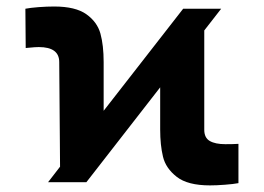

<svg xmlns="http://www.w3.org/2000/svg" viewBox="-20 -557 806 587"><path d="M163.6 -47.4 161.1 -367.2Q161.1 -413.1 98.6 -413.1Q87.9 -413.1 68.4 -411.1L58.6 -410.2L57.6 -530.3Q72.3 -533.2 97.9 -535.2Q123.5 -537.1 145.5 -537.1Q210.9 -537.1 244.1 -513.4Q277.3 -489.7 287.1 -454.1Q296.9 -418.5 296.9 -367.2V-218.3L540 -530.3H656.2L604.5 -463.9V-160.2Q604.5 -135.7 621.3 -126Q638.2 -116.2 668.9 -116.2Q694.3 -116.2 709 -117.2V2.9Q693.4 5.9 667.5 7.8Q641.6 9.8 622.1 9.8Q553.7 9.8 520.3 -16.4Q486.8 -42.5 478.3 -77.9Q469.7 -113.3 469.7 -161.1V-290L244.1 0H127Z"/></svg>

Font: Pretendard GOV Black
Style: Regular
Weight: 900
Designer: Base glyphs from Inter by Rasmus Andersson; Hangeul glyphs from Noto Sans CJK(Source Han Sans) by Jang Soo-young and Kan
Foundry: Kil Hyung-jin
Version: Version 1.309